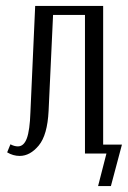

<svg xmlns="http://www.w3.org/2000/svg" viewBox="-20 -515 429 644"><path d="M15 -31Q28 -24 40 -24Q60 -24 70 -51Q80 -78 82 -138L98 -495H326V0H265V-465H158L143 -143Q139 -62 110 -27Q81 8 46 8Q24 8 4 -4ZM309 109 337 0H319L318 -30H389L352 109Z"/></svg>

Font: Moniqa Paragraph
Style: Regular
Weight: 400
Designer: Rajesh Rajput
Foundry: Rajesh Rajput
Version: Version 1.000